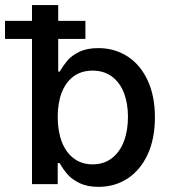

<svg xmlns="http://www.w3.org/2000/svg" viewBox="-54 -727 672 758"><path d="M72.3 -573.2H-34.2V-644.5H72.3V-707H175.8V-644.5H283.2V-573.2H175.8V-444.3H181.6Q196.3 -469.2 212.4 -488.3Q228.5 -507.3 258.8 -522.2Q289.1 -537.1 334 -537.1Q398.4 -537.1 449.2 -504.4Q500 -471.7 528.8 -409.9Q557.6 -348.1 557.6 -263.7Q557.6 -179.7 529.1 -117.7Q500.5 -55.7 450 -22.5Q399.4 10.7 335 10.7Q290.5 10.7 260 -4.2Q229.5 -19 212.4 -38.8Q195.3 -58.6 181.6 -83H173.8V0H72.3ZM311.5 -78.1Q356 -78.1 387.5 -102.3Q418.9 -126.5 435.1 -168.9Q451.2 -211.4 451.2 -265.6Q451.2 -318.8 435.3 -360.1Q419.4 -401.4 387.9 -424.8Q356.4 -448.2 311.5 -448.2Q267.6 -448.2 236.8 -425.8Q206.1 -403.3 189.9 -362.1Q173.8 -320.8 173.8 -265.6Q173.8 -210 189.9 -167.5Q206.1 -125 237.3 -101.6Q268.6 -78.1 311.5 -78.1Z"/></svg>

Font: Pretendard JP Medium
Style: Regular
Weight: 500
Designer: Base glyphs from Inter by Rasmus Andersson; Hangeul glyphs from Noto Sans CJK(Source Han Sans) by Jang Soo-young and Kan
Foundry: Kil Hyung-jin
Version: Version 1.309